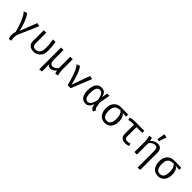

<svg xmlns="http://www.w3.org/2000/svg" viewBox="402 -2596 4596 4596"><g transform="rotate(45 2700.0 -298.0)"><path d="M557 -519 340 -17Q317 38 317 96Q317 134 329 201L261 212Q235 160 235 95Q235 36 256 -20Q221 -169 161 -310.5Q101 -452 43 -507L128 -537Q180 -477 227 -362.5Q274 -248 304 -108L472 -538Z M1125 -255Q1125 -166 1091.5 -106Q1058 -46 1004.5 -17.5Q951 11 888 11Q805 11 754 -33Q703 -77 703 -161V-527H787V-169Q787 -114 814 -86Q841 -58 891 -58Q953 -58 996.5 -105Q1040 -152 1040 -263Q1040 -396 1014 -527H1100Q1125 -390 1125 -255Z M1684 -168Q1684 -90 1711 0L1632 12Q1625 -1 1617.5 -27Q1610 -53 1608 -73Q1585 -35 1546 -11.5Q1507 12 1467 12Q1427 12 1405 0.5Q1383 -11 1363 -39Q1372 26 1372 49V202L1288 212V-527H1372V-231Q1372 -171 1378 -136.5Q1384 -102 1403.5 -82.5Q1423 -63 1461 -63Q1505 -63 1540 -85Q1575 -107 1600 -142V-527H1684Z M1832 -506 1916 -537Q1971 -474 2015.5 -352Q2060 -230 2094 -74L2262 -538L2347 -518L2139 0H2037Q1997 -167 1943 -311Q1889 -455 1832 -506Z M2821 -373 2848 -527H2925L2874 -246L2899 -110Q2903 -90 2912.5 -78.5Q2922 -67 2944 -58L2914 13Q2880 7 2854 -18Q2828 -43 2822 -83L2813 -139Q2763 11 2650 11Q2558 11 2508.5 -57Q2459 -125 2459 -259Q2459 -385 2509.5 -461.5Q2560 -538 2655 -538Q2725 -538 2765 -500.5Q2805 -463 2821 -373ZM2549 -259Q2549 -155 2576 -106Q2603 -57 2657 -57Q2702 -57 2739 -101.5Q2776 -146 2799 -267Q2785 -346 2766 -390Q2747 -434 2721.5 -452Q2696 -470 2661 -470Q2607 -470 2578 -415.5Q2549 -361 2549 -259Z M3559 -456 3436 -465Q3477 -440 3500.5 -386.5Q3524 -333 3524 -254Q3524 -175 3497.5 -115Q3471 -55 3420 -22Q3369 11 3300 11Q3193 11 3133 -63Q3073 -137 3073 -263Q3073 -387 3139 -459.5Q3205 -532 3322 -532Q3449 -532 3559 -527ZM3434 -264Q3434 -407 3363 -468Q3299 -468 3256 -451Q3213 -434 3188.5 -389.5Q3164 -345 3164 -263Q3164 -159 3198 -108.5Q3232 -58 3300 -58Q3367 -58 3400.5 -108.5Q3434 -159 3434 -264Z M4108 -16Q4089 -5 4053.5 3Q4018 11 3983 11Q3912 11 3870 -29Q3828 -69 3828 -140V-456H3783Q3745 -456 3719 -452.5Q3693 -449 3653 -439L3639 -505Q3673 -517 3710 -522Q3747 -527 3795 -527H4107V-456H3912V-130Q3912 -59 3998 -59Q4039 -59 4086 -77Z M4700 -382V202L4616 212V-320Q4616 -379 4610 -410Q4604 -441 4584.5 -456Q4565 -471 4525 -471Q4483 -471 4445 -445Q4407 -419 4384 -384V0H4300V-354Q4300 -401 4292.5 -442.5Q4285 -484 4273 -527L4352 -538Q4359 -525 4366.5 -497.5Q4374 -470 4376 -450Q4408 -492 4456 -515Q4504 -538 4552 -538Q4700 -538 4700 -382ZM4595 -791 4530 -596 4470 -606 4506 -808Z M5359 -456 5236 -465Q5277 -440 5300.5 -386.5Q5324 -333 5324 -254Q5324 -175 5297.5 -115Q5271 -55 5220 -22Q5169 11 5100 11Q4993 11 4933 -63Q4873 -137 4873 -263Q4873 -387 4939 -459.5Q5005 -532 5122 -532Q5249 -532 5359 -527ZM5234 -264Q5234 -407 5163 -468Q5099 -468 5056 -451Q5013 -434 4988.5 -389.5Q4964 -345 4964 -263Q4964 -159 4998 -108.5Q5032 -58 5100 -58Q5167 -58 5200.5 -108.5Q5234 -159 5234 -264Z"/></g></svg>

Font: Fira Mono
Style: Regular
Weight: 400
Designer: Carrois Corporate & Edenspiekermann AG
Foundry: Carrois Corporate GbR & Edenspiekermann AG
Version: Version 3.206